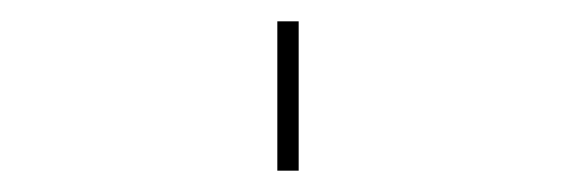

<svg xmlns="http://www.w3.org/2000/svg" viewBox="-20 60 540 180"><path d="M240 220V80H260V220Z"/></svg>

Font: Iosevka Term Curly Thin
Style: Regular
Weight: 100
Designer: Belleve Invis
Foundry: Belleve Invis
Version: Version 32.3.0